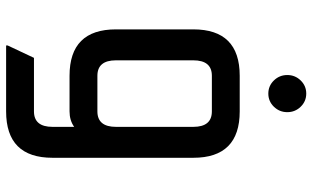

<svg xmlns="http://www.w3.org/2000/svg" viewBox="-210 -576 987 606"><g transform="rotate(90 283.0 -273.5)"><path d="M219.7 0Q73.2 0 73.2 -146.5V-390.6Q73.2 -537.1 219.7 -537.1H332Q478.5 -537.1 478.5 -390.6V53.7Q478.5 200.2 332 200.2H124V195.3L163.1 112.3H332Q380.9 112.3 380.9 53.7V-14.6Q360.4 0 332 0ZM219.7 -87.9H332Q380.9 -87.9 380.9 -146.5V-390.6Q380.9 -449.2 332 -449.2H219.7Q170.9 -449.2 170.9 -390.6V-146.5Q170.9 -87.9 219.7 -87.9ZM234.4 -645Q217.3 -662.6 217.3 -687.3Q217.3 -711.9 234.4 -729.5Q251.5 -747.1 275.9 -747.1Q300.3 -747.1 317.4 -729.5Q334.5 -711.9 334.5 -687.3Q334.5 -662.6 317.4 -645Q300.3 -627.4 275.9 -627.4Q251.5 -627.4 234.4 -645Z"/></g></svg>

Font: Nova Square
Style: Book
Weight: 400
Version: Version 2.000